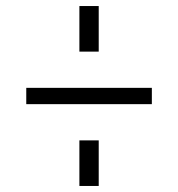

<svg xmlns="http://www.w3.org/2000/svg" viewBox="-20 -655 590 636"><path d="M67 -39ZM243 -190H307V-39H243ZM67 -364H483V-310H67ZM243 -635H307V-484H243Z"/></svg>

Font: Biryani ExtraLight
Style: Regular
Weight: 275
Designer: Dan Reynolds and Mathieu Reguer
Foundry: Dan Reynolds and Mathieu Reguer
Version: Version 1.004; ttfautohint (v1.1) -l 5 -r 5 -G 72 -x 0 -D la